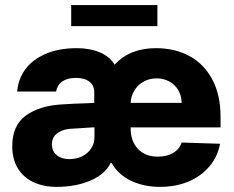

<svg xmlns="http://www.w3.org/2000/svg" viewBox="-20 -727 922 757"><path d="M420.4 -84H416Q394.5 -40 336.7 -15.1Q278.8 9.8 203.1 9.8Q151.9 9.8 112.3 -8.5Q72.8 -26.9 50.5 -63Q28.3 -99.1 28.3 -150.4Q28.3 -232.9 82.3 -271.7Q136.2 -310.5 224.6 -315.4Q268.6 -318.4 332 -320.3Q339.8 -321.3 351.6 -321.3V-362.3Q351.6 -390.1 332.5 -405Q313.5 -419.9 279.3 -419.9Q246.1 -419.9 226.1 -406.2Q206.1 -392.6 201.2 -366.2H47.9Q51.3 -414.1 79.3 -452.9Q107.4 -491.7 159.4 -514.4Q211.4 -537.1 283.2 -537.1Q333 -537.1 372.1 -521.2Q411.1 -505.4 432.1 -472.2Q462.9 -505.4 503.4 -521.2Q543.9 -537.1 594.7 -537.1Q669.4 -537.1 727.1 -505.9Q784.7 -474.6 817.1 -413.6Q849.6 -352.5 849.6 -266.6V-224.6H495.1V-221.7Q495.1 -170.4 523.9 -139.9Q552.7 -109.4 602.5 -109.4Q637.2 -109.4 662.1 -123.8Q687 -138.2 696.3 -165L847.7 -160.2Q837.9 -108.9 805.4 -70.6Q772.9 -32.2 722.9 -11.2Q672.9 9.8 611.3 9.8Q546.9 9.8 496.3 -14.4Q445.8 -38.6 420.4 -84ZM252.9 -99.6Q280.8 -99.6 303.7 -110.8Q326.7 -122.1 339.8 -142.3Q353 -162.6 352.5 -188.5V-224.6H342.8L252 -218.8Q220.7 -214.8 202.6 -199.2Q184.6 -183.6 184.6 -158.2Q184.6 -131.3 203.6 -115.5Q222.7 -99.6 252.9 -99.6ZM696.3 -321.3Q695.8 -349.1 683.1 -371.1Q670.4 -393.1 647.9 -405.5Q625.5 -418 597.7 -418Q569.3 -418 546.4 -405.3Q523.4 -392.6 509.8 -370.4Q496.1 -348.1 495.1 -321.3ZM600.6 -624H260.7V-707H600.6Z"/></svg>

Font: Pretendard GOV ExtraBold
Style: Regular
Weight: 800
Designer: Base glyphs from Inter by Rasmus Andersson; Hangeul glyphs from Noto Sans CJK(Source Han Sans) by Jang Soo-young and Kan
Foundry: Kil Hyung-jin
Version: Version 1.309